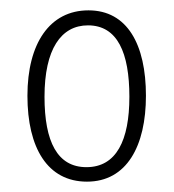

<svg xmlns="http://www.w3.org/2000/svg" viewBox="-20 -744 336 371"><path d="M262 -559C262 -658 226 -724 151 -724C76 -724 33 -660 33 -559C33 -458 72 -393 148 -393C225 -393 262 -462 262 -559ZM66 -557C66 -649 98 -695 150 -695C207 -695 230 -642 230 -557C230 -473 205 -421 147 -421C91 -421 66 -470 66 -557Z"/></svg>

Font: Noto Sans Thai ExtCond ExtLt
Style: Regular
Weight: 200
Width: 2
Designer: Monotype Design Team
Foundry: Monotype Imaging Inc.
Version: Version 2.002